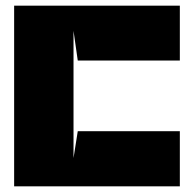

<svg xmlns="http://www.w3.org/2000/svg" viewBox="-20 -659 686 679"><path d="M240 -550V-100L255 -195H616V0H30V-639H616V-445H255L240 -550Z"/></svg>

Font: Banana Brick
Style: Regular
Weight: 400
Designer: artmaker
Foundry: artmaker
Version: Version 4.000 2011 initial release